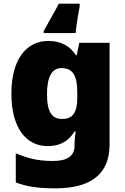

<svg xmlns="http://www.w3.org/2000/svg" viewBox="-20 -786 683 1046"><path d="M414 -752V-766H301C268 -707 246 -666 218 -617V-606H392C396 -649 406 -710 414 -752ZM243 -563C124 -563 42 -463 42 -276C42 -89 122 10 240 10C316 10 360 -26 386 -70H392C388 -43 386 -18 386 -1V9C386 62 348 91 271 91C184 91 133 77 66 49V208C129 232 193 240 282 240C482 240 577 157 577 1V-553H412L398 -485H394C365 -529 320 -563 243 -563ZM315 -415C383 -415 401 -365 401 -279V-256C401 -177 380 -138 318 -138C262 -138 236 -177 236 -273C236 -366 262 -415 315 -415Z"/></svg>

Font: Noto Sans Kannada Black
Style: Regular
Weight: 900
Designer: Jelle Bosma - Monotype Design Team
Foundry: Monotype Imaging Inc.
Version: Version 2.005